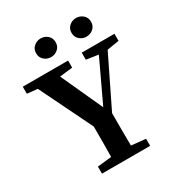

<svg xmlns="http://www.w3.org/2000/svg" viewBox="-198 -980 1026 1108"><g transform="rotate(-30 314.5 -426.5)"><path d="M11 -616V-663H313V-616L227 -606L354 -328L484 -604L404 -616V-663H622V-616L542 -603L381 -273Q381 -207 381 -155.5Q381 -104 382 -57L477 -47V0H156V-47L250 -57Q251 -101 251 -149.5Q251 -198 251 -259L80 -609ZM239 -729Q213 -729 193.5 -746Q174 -763 174 -791Q174 -819 193.5 -836Q213 -853 239 -853Q265 -853 284.5 -836Q304 -819 304 -791Q304 -763 284.5 -746Q265 -729 239 -729ZM474 -729Q449 -729 429.5 -746Q410 -763 410 -791Q410 -819 429.5 -836Q449 -853 474 -853Q501 -853 520.5 -836Q540 -819 540 -791Q540 -763 520.5 -746Q501 -729 474 -729Z"/></g></svg>

Font: Source Serif Pro SemiBold
Style: Regular
Weight: 600
Designer: Frank Grießhammer
Foundry: Adobe Systems Incorporated
Version: Version 3.001;hotconv 1.0.111;makeotfexe 2.5.65597